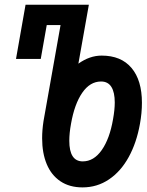

<svg xmlns="http://www.w3.org/2000/svg" viewBox="-20 -802 640 834"><path d="M163 -201.5Q163 -237 169 -276L243 -693H183L157 -546H49.5L91 -781.5H366L320.5 -525.5Q369.5 -560.5 421.5 -560.5Q506 -560.5 551.2 -507Q596.5 -453.5 596.5 -355.5Q596.5 -311.5 588 -264.5Q573.5 -182.5 539.2 -120Q505 -57.5 453.5 -22.8Q402 12 338.5 12Q282 12 242.5 -14.5Q203 -41 183 -89Q163 -137 163 -201.5ZM471 -284Q478.5 -325.5 478.5 -357Q478.5 -401 463.8 -424.5Q449 -448 419 -448Q371 -448 337.2 -399Q303.5 -350 288.5 -264.5Q281 -223.5 281 -190.5Q281 -101 339.5 -101Q387.5 -101 422 -150.2Q456.5 -199.5 471 -284Z"/></svg>

Font: JuliaMono ExtraBold
Style: Italic
Weight: 800
Italic angle: -9°
Monospace: yes
Designer: cormullion
Foundry: corm
Version: Version 0.057; ttfautohint (v1.8.4)